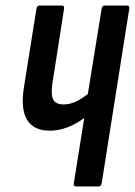

<svg xmlns="http://www.w3.org/2000/svg" viewBox="-20 -675 488 695"><path d="M439 -655Q450 -655 448 -644L348 -11Q346 0 336 0H257Q245 0 247 -11L285 -248Q223 -202 160 -202Q101 -202 77.5 -242Q54 -282 67 -361L112 -644Q114 -655 123 -655H203Q214 -655 212 -644L169 -369Q164 -329 173.5 -313Q183 -297 211 -297Q232 -297 254 -307Q276 -317 298 -335L348 -644Q350 -655 359 -655Z"/></svg>

Font: Sofia Sans Extra Condensed
Style: Bold Italic
Weight: 700
Italic angle: -9°
Designer: Botio Nikoltchev, Ani Petrova
Foundry: lettersoup
Version: Version 4.101